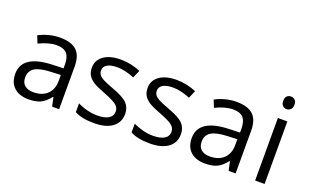

<svg xmlns="http://www.w3.org/2000/svg" viewBox="-83 -1134 2485 1544"><g transform="rotate(20 1159.5 -362.0)"><path d="M415 0 398.9 -76.2H395Q355 -25.9 315.2 -8.1Q275.4 9.8 215.8 9.8Q136.2 9.8 91.1 -31.2Q45.9 -72.3 45.9 -147.9Q45.9 -310.1 305.2 -317.9L396 -320.8V-354Q396 -417 368.9 -447Q341.8 -477.1 282.2 -477.1Q215.3 -477.1 130.9 -436L106 -498Q145.5 -519.5 192.6 -531.7Q239.7 -543.9 287.1 -543.9Q382.8 -543.9 429 -501.5Q475.1 -459 475.1 -365.2V0ZM231.9 -57.1Q307.6 -57.1 350.8 -98.6Q394 -140.1 394 -214.8V-263.2L313 -259.8Q216.3 -256.3 173.6 -229.7Q130.9 -203.1 130.9 -147Q130.9 -103 157.5 -80.1Q184.1 -57.1 231.9 -57.1Z M987.3 -146Q987.3 -71.3 931.6 -30.8Q876 9.8 775.4 9.8Q668.9 9.8 609.4 -23.9V-99.1Q647.9 -79.6 692.1 -68.4Q736.3 -57.1 777.3 -57.1Q840.8 -57.1 875 -77.4Q909.2 -97.7 909.2 -139.2Q909.2 -170.4 882.1 -192.6Q855 -214.8 776.4 -245.1Q701.7 -272.9 670.2 -293.7Q638.7 -314.5 623.3 -340.8Q607.9 -367.2 607.9 -403.8Q607.9 -469.2 661.1 -507.1Q714.4 -544.9 807.1 -544.9Q893.6 -544.9 976.1 -509.8L947.3 -443.8Q866.7 -477.1 801.3 -477.1Q743.7 -477.1 714.4 -459Q685.1 -440.9 685.1 -409.2Q685.1 -387.7 696 -372.6Q707 -357.4 731.4 -343.8Q755.9 -330.1 825.2 -304.2Q920.4 -269.5 953.9 -234.4Q987.3 -199.2 987.3 -146Z M1464.4 -146Q1464.4 -71.3 1408.7 -30.8Q1353 9.8 1252.4 9.8Q1146 9.8 1086.4 -23.9V-99.1Q1125 -79.6 1169.2 -68.4Q1213.4 -57.1 1254.4 -57.1Q1317.9 -57.1 1352.1 -77.4Q1386.2 -97.7 1386.2 -139.2Q1386.2 -170.4 1359.1 -192.6Q1332 -214.8 1253.4 -245.1Q1178.7 -272.9 1147.2 -293.7Q1115.7 -314.5 1100.3 -340.8Q1085 -367.2 1085 -403.8Q1085 -469.2 1138.2 -507.1Q1191.4 -544.9 1284.2 -544.9Q1370.6 -544.9 1453.1 -509.8L1424.3 -443.8Q1343.8 -477.1 1278.3 -477.1Q1220.7 -477.1 1191.4 -459Q1162.1 -440.9 1162.1 -409.2Q1162.1 -387.7 1173.1 -372.6Q1184.1 -357.4 1208.5 -343.8Q1232.9 -330.1 1302.2 -304.2Q1397.5 -269.5 1430.9 -234.4Q1464.4 -199.2 1464.4 -146Z M1925.3 0 1909.2 -76.2H1905.3Q1865.2 -25.9 1825.4 -8.1Q1785.6 9.8 1726.1 9.8Q1646.5 9.8 1601.3 -31.2Q1556.2 -72.3 1556.2 -147.9Q1556.2 -310.1 1815.4 -317.9L1906.2 -320.8V-354Q1906.2 -417 1879.2 -447Q1852.1 -477.1 1792.5 -477.1Q1725.6 -477.1 1641.1 -436L1616.2 -498Q1655.8 -519.5 1702.9 -531.7Q1750 -543.9 1797.4 -543.9Q1893.1 -543.9 1939.2 -501.5Q1985.4 -459 1985.4 -365.2V0ZM1742.2 -57.1Q1817.9 -57.1 1861.1 -98.6Q1904.3 -140.1 1904.3 -214.8V-263.2L1823.2 -259.8Q1726.6 -256.3 1683.8 -229.7Q1641.1 -203.1 1641.1 -147Q1641.1 -103 1667.7 -80.1Q1694.3 -57.1 1742.2 -57.1Z M2233.4 0H2152.3V-535.2H2233.4ZM2145.5 -680.2Q2145.5 -708 2159.2 -720.9Q2172.9 -733.9 2193.4 -733.9Q2212.9 -733.9 2227.1 -720.7Q2241.2 -707.5 2241.2 -680.2Q2241.2 -652.8 2227.1 -639.4Q2212.9 -626 2193.4 -626Q2172.9 -626 2159.2 -639.4Q2145.5 -652.8 2145.5 -680.2Z"/></g></svg>

Font: f02100778
Style: Regular
Weight: 400
Foundry: Ascender Corporation
Version: Version 1.10